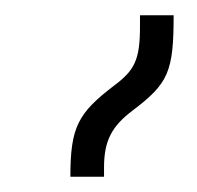

<svg xmlns="http://www.w3.org/2000/svg" viewBox="-20 -834 258 251"><path d="M72 -603H116V-615C116 -650 126 -669 154 -690C200 -725 207 -740 207 -814H163V-799C163 -756 156 -742 129 -722C82 -686 72 -668 72 -603Z"/></svg>

Font: Noto Serif Armenian ExtraCondensed
Style: Regular
Weight: 400
Width: 2
Designer: Monotype Design Team
Foundry: Monotype Imaging Inc.
Version: Version 2.008